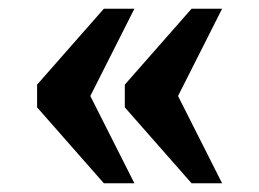

<svg xmlns="http://www.w3.org/2000/svg" viewBox="-20 -490 594 440"><path d="M419 -70 266 -244V-296L419 -470H489L388 -270L489 -70ZM218 -70 65 -244V-296L218 -470H288L187 -270L288 -70Z"/></svg>

Font: Noto Serif Khojki
Style: Bold
Weight: 700
Version: Version 2.003